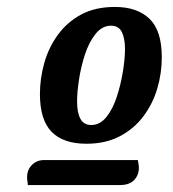

<svg xmlns="http://www.w3.org/2000/svg" viewBox="-20 -694 499 553"><path d="M229 -280Q162 -280 128.5 -314.5Q95 -349 95 -423Q95 -468 107.5 -512.5Q120 -557 146.5 -593.5Q173 -630 213.5 -652Q254 -674 311 -674Q375 -674 410.5 -640Q446 -606 446 -529Q446 -483 433 -439Q420 -395 393 -359Q366 -323 325 -301.5Q284 -280 229 -280ZM243 -334Q268 -334 286.5 -357Q305 -380 316.5 -415.5Q328 -451 334 -488Q340 -525 340 -553Q340 -583 331 -601.5Q322 -620 300 -620Q274 -620 255 -596Q236 -572 224.5 -536.5Q213 -501 207.5 -464.5Q202 -428 202 -402Q202 -370 211.5 -352Q221 -334 243 -334ZM60 -161Q60 -167 59 -172Q58 -177 58 -183Q58 -205 72 -219Q86 -233 107 -233H377Q378 -227 379 -221.5Q380 -216 380 -211Q380 -190 366.5 -175.5Q353 -161 325 -161Z"/></svg>

Font: Sansita Swashed Medium
Style: Regular
Weight: 500
Designer: Pablo Cosgaya
Foundry: Omnibus-Type
Version: Version 1.003; ttfautohint (v1.8.3)